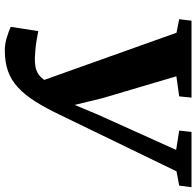

<svg xmlns="http://www.w3.org/2000/svg" viewBox="-29 -754 798 780"><g transform="rotate(90 370.0 -364.0)"><path d="M184.5 15.5Q159 15.5 132 7.2Q105 -1 89 -8.5L106.5 -120.5Q125 -116.5 146 -113.2Q167 -110 186 -108.5Q205 -107 217.5 -106.5Q235.5 -106.5 251.5 -109.2Q267.5 -112 281.8 -121.5Q296 -131 308.5 -150.5Q321 -170 332.5 -203.5L316 -113L113 -682L58 -693L64 -743H376.5L371.5 -693L290 -681.5L379 -380.5L422 -203.5L379.5 -204.5L445 -361L589 -680.5L510.5 -693L516 -743H740.5L734 -693L676 -682L447 -209.5Q419 -150.5 392 -108Q365 -65.5 335.2 -38Q305.5 -10.5 269 2.5Q232.5 15.5 184.5 15.5Z"/></g></svg>

Font: Merriweather 24pt ExtraBold
Style: Italic
Weight: 800
Italic angle: -7.8°
Version: Version 2.101